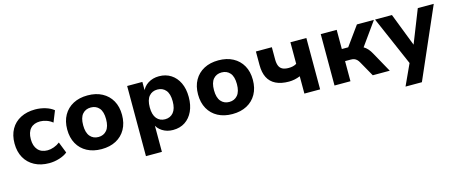

<svg xmlns="http://www.w3.org/2000/svg" viewBox="-43 -1052 4217 1779"><g transform="rotate(-15 2066.0 -162.0)"><path d="M310 11Q230 11 170 -21Q110 -53 77.5 -111Q45 -169 45 -248Q45 -327 77.5 -384.5Q110 -442 170 -473Q230 -504 310 -504Q360 -504 408 -489.5Q456 -475 487 -449L444 -342Q419 -363 387 -374Q355 -385 326 -385Q266 -385 233.5 -349.5Q201 -314 201 -247Q201 -182 233.5 -145Q266 -108 326 -108Q355 -108 387 -119.5Q419 -131 444 -151L486 -44Q456 -19 407.5 -4Q359 11 310 11Z M813 11Q733 11 674 -20.5Q615 -52 582.5 -110Q550 -168 550 -247Q550 -326 582.5 -383.5Q615 -441 674 -472.5Q733 -504 813 -504Q893 -504 952 -472.5Q1011 -441 1043.5 -383.5Q1076 -326 1076 -247Q1076 -168 1043.5 -110Q1011 -52 952 -20.5Q893 11 813 11ZM813 -105Q863 -105 893 -140.5Q923 -176 923 -247Q923 -319 893 -353.5Q863 -388 813 -388Q763 -388 733 -353.5Q703 -319 703 -247Q703 -176 733 -140.5Q763 -105 813 -105Z M1191 180V-493H1337V-397H1330Q1347 -446 1392.5 -475Q1438 -504 1498 -504Q1563 -504 1612 -472.5Q1661 -441 1688.5 -383.5Q1716 -326 1716 -247Q1716 -169 1689 -111Q1662 -53 1613.5 -21Q1565 11 1498 11Q1440 11 1396 -17Q1352 -45 1335 -90H1344V180ZM1452 -104Q1502 -104 1532 -140Q1562 -176 1562 -247Q1562 -319 1532 -354Q1502 -389 1452 -389Q1402 -389 1372 -354Q1342 -319 1342 -247Q1342 -176 1372 -140Q1402 -104 1452 -104Z M2068 11Q1988 11 1929 -20.5Q1870 -52 1837.5 -110Q1805 -168 1805 -247Q1805 -326 1837.5 -383.5Q1870 -441 1929 -472.5Q1988 -504 2068 -504Q2148 -504 2207 -472.5Q2266 -441 2298.5 -383.5Q2331 -326 2331 -247Q2331 -168 2298.5 -110Q2266 -52 2207 -20.5Q2148 11 2068 11ZM2068 -105Q2118 -105 2148 -140.5Q2178 -176 2178 -247Q2178 -319 2148 -353.5Q2118 -388 2068 -388Q2018 -388 1988 -353.5Q1958 -319 1958 -247Q1958 -176 1988 -140.5Q2018 -105 2068 -105Z M2759 0V-166Q2732 -155 2705 -149.5Q2678 -144 2651 -144Q2576 -144 2525.5 -169Q2475 -194 2450.5 -242.5Q2426 -291 2426 -363V-493H2579V-377Q2579 -339 2589 -314.5Q2599 -290 2621.5 -278.5Q2644 -267 2681 -267Q2703 -267 2722 -271.5Q2741 -276 2757 -286V-493H2910V0Z M3048 0V-493H3201V-309H3262L3395 -493H3558L3378 -241L3351 -287Q3378 -284 3399.5 -272Q3421 -260 3439 -239.5Q3457 -219 3472 -191L3578 0H3415L3335 -142Q3325 -161 3313.5 -172Q3302 -183 3288.5 -188Q3275 -193 3256 -193H3201V0Z M3681 180 3789 -55V14L3569 -493H3731L3866 -144H3841L3979 -493H4132L3838 180Z"/></g></svg>

Font: Nunito Sans 11pt ExtraBold
Style: Regular
Weight: 800
Version: Version 3.101;gftools[0.9.27]